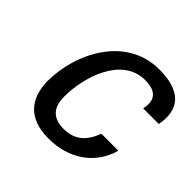

<svg xmlns="http://www.w3.org/2000/svg" viewBox="-180 -925 1128 1128"><g transform="rotate(45 383.5 -361.0)"><path d="M120 -219C124 -83 191 13 364 13C529 13 662 -74 704 -227H563C531 -140 479 -90 386 -90C285 -90 254 -149 254 -228C254 -385 327 -632 522 -632C593 -632 636 -606 636 -545C636 -533 634 -521 631 -506H761C765 -525 767 -545 767 -563C767 -680 684 -735 536 -735C264 -735 120 -458 120 -219Z"/></g></svg>

Font: Perun SemiBold Italic
Style: Regular
Weight: 400
Italic angle: -12°
Foundry: Copyright (c) Stefan Peev, Context Ltd, 2016
Version: Version 1.026